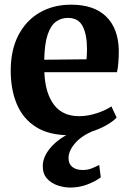

<svg xmlns="http://www.w3.org/2000/svg" viewBox="-20 -582 569 842"><path d="M284.5 11Q195 11 138 -25Q81 -61 54 -124.8Q27 -188.5 27 -272.5Q27 -362.5 60.5 -427.2Q94 -492 153.8 -526.8Q213.5 -561.5 292 -561.5Q392 -561.5 445.2 -509.8Q498.5 -458 501 -363Q501 -299.5 493 -265.5H174.5Q178 -174.5 216 -123.5Q254 -72.5 326.5 -72.5Q365.5 -72.5 405.8 -86Q446 -99.5 468.5 -115.5L491.5 -66.5Q475.5 -49 443.5 -31.2Q411.5 -13.5 370 -1.2Q328.5 11 284.5 11ZM174 -320 359.5 -322Q360.5 -332.5 361 -345.5Q361.5 -358.5 361.5 -367.5Q361.5 -429.5 342.8 -466.5Q324 -503.5 277.5 -503.5Q248.5 -503.5 225.8 -487.2Q203 -471 189.2 -431Q175.5 -391 174 -320ZM288.5 240.5Q260.5 240.5 232.5 231Q204.5 221.5 186 200.8Q167.5 180 167.5 146.5Q167.5 102.5 207.2 59.5Q247 16.5 312 -8L342.5 -12L389 -8Q336.5 14 308.5 47Q280.5 80 280.5 111.5Q280.5 137 297.2 150.2Q314 163.5 342.5 163.5Q364.5 163.5 381.2 156.8Q398 150 415 141.5L422 195.5Q400 212.5 364.2 226.5Q328.5 240.5 288.5 240.5Z"/></svg>

Font: Merriweather Text Regular
Style: Bold
Weight: 700
Designer: Eben Sorkin
Foundry: Eben Sorkin
Version: Version 2.100; ttfautohint (v1.7.19-72a1) -l 8 -r 50 -G 200 